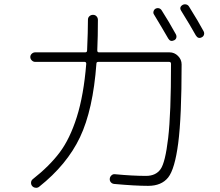

<svg xmlns="http://www.w3.org/2000/svg" viewBox="-20 -860 1040 906"><path d="M714 -819Q722 -823 730 -821Q738 -819 743 -811Q777 -758 810 -698Q814 -690 812 -682Q810 -674 802 -670Q784 -661 774 -678Q747 -725 707 -791Q702 -798 704.5 -806.5Q707 -815 714 -819ZM842 -837Q850 -841 858.5 -839Q867 -837 872 -829Q917 -757 941 -712Q945 -704 942.5 -696Q940 -688 932 -684Q915 -675 904 -693Q879 -738 835 -809Q824 -826 842 -837ZM146 -568Q137 -568 130 -575Q123 -582 123 -591Q123 -600 130 -606.5Q137 -613 146 -613H382Q391 -613 391 -622Q395 -712 395 -767Q395 -777 402 -783.5Q409 -790 419 -790Q429 -790 435.5 -783Q442 -776 442 -766Q442 -690 439 -622Q439 -613 447 -613H780Q803 -613 820 -596Q837 -579 837 -556Q837 -308 821 -185Q805 -62 773.5 -22.5Q742 17 679 17Q618 17 519 8Q509 7 503 0Q497 -7 498 -17Q499 -26 506 -32.5Q513 -39 522 -38Q605 -30 669 -30Q715 -30 737.5 -61.5Q760 -93 773.5 -208.5Q787 -324 787 -559Q787 -568 778 -568H444Q435 -568 435 -560Q419 -342 357.5 -212.5Q296 -83 165 21Q158 27 148 26Q138 25 132 18Q126 11 126.5 1.5Q127 -8 134 -14Q213 -76 261.5 -140.5Q310 -205 342.5 -308Q375 -411 387 -559Q387 -568 379 -568Z"/></svg>

Font: Rounded Mplus 1c Light
Style: Regular
Weight: 300
Version: Version 1.059.20150529